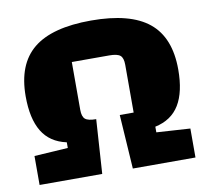

<svg xmlns="http://www.w3.org/2000/svg" viewBox="-73 -721 872 803"><g transform="rotate(-10 363.0 -320.0)"><path d="M254 -280Q254 -251 266.5 -240.5Q279 -230 313 -230L298 0H32V-123L175 -132V-156Q105 -171 72 -225.5Q39 -280 39 -375Q39 -511 118 -575.5Q197 -640 363 -640Q529 -640 608 -575.5Q687 -511 687 -375Q687 -280 654 -225.5Q621 -171 551 -156V-132L694 -123V0H428L413 -230H472V-433Q472 -462 459.5 -472.5Q447 -483 413 -483H254Z"/></g></svg>

Font: Changa Black
Style: Regular
Weight: 900
Designer: Eduardo Rodriguez Tunni
Foundry: Eduardo Rodriguez Tunni
Version: Version 2.001; ttfautohint (v1.5.10-5e6f)